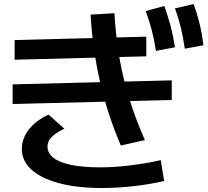

<svg xmlns="http://www.w3.org/2000/svg" viewBox="-20 -875 1040 958"><path d="M43 -356V-454L837 -474V-376ZM583 -149Q550 -226 524 -305Q498 -384 479.5 -465Q461 -546 449 -630.5Q437 -715 432 -802L551 -809Q556 -724 567 -644Q578 -564 596.5 -487Q615 -410 641.5 -332.5Q668 -255 703 -176ZM710 -594 53 -577V-675L710 -692ZM758 -621Q750 -675 737.5 -723Q725 -771 707 -820L800 -845Q818 -795 831 -746Q844 -697 853 -639ZM902 -632Q894 -689 882.5 -736.5Q871 -784 853 -833L946 -855Q964 -806 976 -756.5Q988 -707 995 -649ZM486 63Q364 63 274.5 39Q185 15 137 -28.5Q89 -72 89 -132Q89 -184 124 -229Q159 -274 222 -303L301 -233Q256 -211 236 -189.5Q216 -168 217 -142Q218 -109 248 -86.5Q278 -64 336.5 -52Q395 -40 478 -40Q551 -40 631.5 -50Q712 -60 782 -76L799 28Q727 45 646 54Q565 63 486 63Z"/></svg>

Font: M PLUS 1 SemiBold
Style: Regular
Weight: 600
Designer: Coji Morishita
Foundry: UNDERFOREST DESIGN
Version: Version 1.001